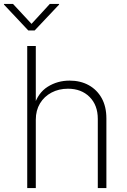

<svg xmlns="http://www.w3.org/2000/svg" viewBox="-52 -963 652 983"><path d="M131.3 -350.1V0H87.4V-727.5H131.3V-420.4H122.1Q142.1 -487.3 192.1 -518.8Q242.2 -550.3 304.2 -550.3Q359.9 -550.3 402.3 -526.9Q444.8 -503.4 468.8 -460.2Q492.7 -417 492.7 -356.4V0H448.7V-354Q448.7 -424.8 406.5 -466.8Q364.3 -508.8 295.9 -508.8Q249 -508.8 211.7 -489Q174.3 -469.2 152.8 -433.6Q131.3 -397.9 131.3 -350.1ZM14.6 -942.9 109.4 -840.8 203.1 -942.9H250.5V-939.5L125.5 -807.1H92.8L-31.7 -939.5V-942.9Z"/></svg>

Font: Inter 16pt ExtraLight
Style: Regular
Weight: 250
Version: Version 4.001;git-66647c0bb